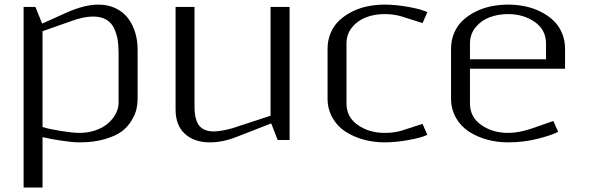

<svg xmlns="http://www.w3.org/2000/svg" viewBox="-20 -614 2581 842"><path d="M500 -384.3Q500 -417 495.4 -442.6Q490.7 -468.3 479.2 -491.9Q467.8 -515.6 444.8 -528.6Q421.9 -541.5 388.7 -541.5Q347.7 -541.5 293.9 -522L166.5 -477.1V-57.1Q195.3 -47.9 247.1 -39.6Q298.8 -31.2 328.1 -31.2Q367.7 -31.2 400.9 -43.2Q434.1 -55.2 455.3 -74.5Q476.6 -93.8 488.3 -116.7Q500 -139.6 500 -162.6ZM583.5 -397V-181.2Q583.5 -158.2 578.6 -136Q573.7 -113.8 557.4 -86.2Q541 -58.6 514.6 -38.3Q488.3 -18.1 439.9 -3.9Q391.6 10.3 328.1 10.3Q298.8 10.3 249.5 2.9Q200.2 -4.4 166.5 -12.7V208.5H83.5V-583.5H135.3L164.6 -511.2H166.5L273.9 -559.6Q351.6 -593.8 411.6 -593.8Q454.1 -593.8 487.8 -577.4Q521.5 -561 542 -533.4Q562.5 -505.9 573 -470.9Q583.5 -436 583.5 -397Z M833 -147Q833 -89.4 853.3 -63.5Q873.5 -37.6 918.5 -37.6Q932.1 -37.6 957 -42Q981.9 -46.4 997.6 -51.3L1166.5 -106.4V-583.5H1250V0H1197.8L1169.4 -72.8L1017.6 -13.7Q957.5 10.3 899.9 10.3Q832 10.3 791 -26.9Q750 -64 750 -134.3V-583.5H833Z M1666.5 10.3Q1618.7 10.3 1574.7 -1.7Q1530.8 -13.7 1494.9 -36.9Q1459 -60.1 1437.7 -97.9Q1416.5 -135.7 1416.5 -183.1V-399.9Q1416.5 -438 1430.4 -470.2Q1444.3 -502.4 1468.5 -524.9Q1492.7 -547.4 1524.7 -563.2Q1556.6 -579.1 1592.5 -586.4Q1628.4 -593.8 1666.5 -593.8Q1714.8 -593.8 1772.2 -583.5Q1829.6 -573.2 1854 -560.5L1833 -512.7L1739.3 -542.5Q1706.1 -552.2 1666.5 -552.2Q1623 -552.2 1585.9 -538.3Q1548.8 -524.4 1524.2 -494.4Q1499.5 -464.4 1499.5 -422.9V-160.6Q1499.5 -100.1 1549.3 -65.7Q1599.1 -31.2 1666.5 -31.2Q1707.5 -31.2 1739.3 -40.5L1833 -70.8L1854 -22.9Q1829.6 -10.3 1772.2 0Q1714.8 10.3 1666.5 10.3Z M1958 -183.1V-399.9Q1958 -438 1971.9 -470.2Q1985.8 -502.4 2010 -524.9Q2034.2 -547.4 2066.2 -563.2Q2098.1 -579.1 2134 -586.4Q2169.9 -593.8 2208 -593.8Q2246.1 -593.8 2282 -586.4Q2317.9 -579.1 2349.9 -563.2Q2381.8 -547.4 2406 -524.9Q2430.2 -502.4 2444.1 -470.2Q2458 -438 2458 -399.9V-312.5H2041V-160.6Q2041 -100.1 2090.8 -65.7Q2140.6 -31.2 2208 -31.2Q2254.9 -31.2 2310.1 -49.8L2406.7 -83.5L2427.7 -35.6Q2396.5 -20 2335.9 -4.9Q2275.4 10.3 2208 10.3Q2160.2 10.3 2116.2 -1.7Q2072.3 -13.7 2036.4 -36.9Q2000.5 -60.1 1979.2 -97.9Q1958 -135.7 1958 -183.1ZM2374.5 -422.9Q2374.5 -483.4 2325 -517.8Q2275.4 -552.2 2208 -552.2Q2164.6 -552.2 2127.4 -538.3Q2090.3 -524.4 2065.7 -494.4Q2041 -464.4 2041 -422.9V-354H2374.5Z"/></svg>

Font: Resagnicto
Style: Regular
Weight: 500
Version: Version 0.9991